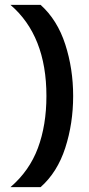

<svg xmlns="http://www.w3.org/2000/svg" viewBox="-20 -698 365 790"><path d="M171 -303Q171 -551 23 -678H147Q216 -616 248.5 -515.5Q281 -415 281 -303Q281 -190 248.5 -89.5Q216 11 147 72H23Q101 5 136 -89Q171 -183 171 -303Z"/></svg>

Font: Kanit
Style: Regular
Weight: 400
Designer: Katatrad Team
Foundry: Cadson Demak
Version: Version 1.001